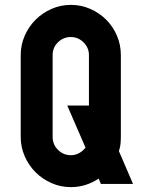

<svg xmlns="http://www.w3.org/2000/svg" viewBox="-20 -755 631 788"><path d="M394 0 385 -22Q332 13 271 13Q229 13 191.5 -3.5Q154 -20 126 -48Q98 -76 81.5 -113.5Q65 -151 65 -193V-529Q65 -571 81.5 -608.5Q98 -646 126 -674Q154 -702 191.5 -718.5Q229 -735 271 -735Q313 -735 350.5 -718.5Q388 -702 416 -674Q444 -646 460 -608.5Q476 -571 476 -529V-193Q476 -178 474.5 -163.5Q473 -149 468 -135L526 0ZM256 -322H345V-529Q345 -559 323 -581Q301 -603 271 -603Q240 -603 218 -581.5Q196 -560 196 -529V-193Q196 -162 218 -140Q240 -118 271 -118Q289 -118 304.5 -126.5Q320 -135 331 -149Z"/></svg>

Font: PostBus
Style: Regular
Weight: 400
Designer: Peter Wiegel
Version: Version 1.001